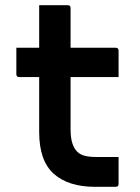

<svg xmlns="http://www.w3.org/2000/svg" viewBox="-20 -720 540 740"><path d="M437 -115V-11Q437 0 426 0H346Q244 0 187.5 -50Q131 -100 131 -211V-423H54Q43 -423 43 -434V-536H131V-700H241Q252 -700 252 -689V-536H426Q437 -536 437 -525V-423H252V-221Q252 -160 278 -135Q289 -124 307 -119.5Q325 -115 350 -115Z"/></svg>

Font: Recursive Sn Lnr St SmB
Style: Regular
Weight: 600
Version: Version 1.079;hotconv 1.0.112;makeotfexe 2.5.65598; ttfautoh